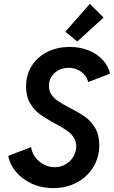

<svg xmlns="http://www.w3.org/2000/svg" viewBox="-20 -972 594 1000"><path d="M22.9 -160.2 142.1 -206.1Q145.5 -178.2 163.1 -154.1Q180.7 -129.9 207.5 -115.5Q234.4 -101.1 265.1 -101.1Q295.9 -101.1 321.5 -116Q347.2 -130.9 362.1 -156Q377 -181.2 377 -210Q377 -237.8 362.5 -258.3Q348.1 -278.8 326.4 -293.5Q304.7 -308.1 266.6 -328.6Q218.3 -355 188.2 -376.7Q158.2 -398.4 137 -434.1Q115.7 -469.7 115.7 -521.5Q115.7 -582 145.3 -628.9Q174.8 -675.8 226.6 -701.7Q278.3 -727.5 342.8 -727.5Q397.5 -727.5 442.4 -709.2Q487.3 -690.9 515.9 -659.2Q544.4 -627.4 553.2 -588.9L439.5 -544.4Q435.1 -563 421.6 -580.1Q408.2 -597.2 386.5 -607.9Q364.7 -618.7 337.4 -618.7Q308.1 -618.7 284.7 -606.2Q261.2 -593.8 248 -572.3Q234.9 -550.8 234.9 -524.4Q234.9 -497.1 249.3 -477.3Q263.7 -457.5 284.7 -443.8Q305.7 -430.2 343.8 -410.2Q392.6 -385.3 423.1 -363.5Q453.6 -341.8 475.3 -305.7Q497.1 -269.5 497.1 -216.3Q497.1 -152.8 465.8 -101.6Q434.6 -50.3 379.9 -21.2Q325.2 7.8 257.8 7.8Q196.8 7.8 146 -15.4Q95.2 -38.6 63 -77.1Q30.8 -115.7 22.9 -160.2ZM320.3 -807.1 448.2 -952.1 519.5 -880.4 382.3 -755.9Z"/></svg>

Font: Reddit Sans Chocolate SemiBold
Style: Italic
Weight: 600
Italic angle: -11.25°
Designer: Stephen Hutchings
Version: Version 1.013